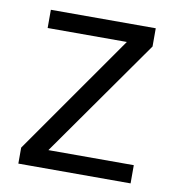

<svg xmlns="http://www.w3.org/2000/svg" viewBox="-66 -595 600 654"><g transform="rotate(10 234.0 -267.5)"><path d="M428.2 0H40V-55.2L332 -472.2H58.1V-535.2H420.9V-472.2L132.8 -63H428.2Z"/></g></svg>

Font: QFn3     
Style: Regular
Weight: 400
Foundry: Ascender Corporation
Version: Version 1.10